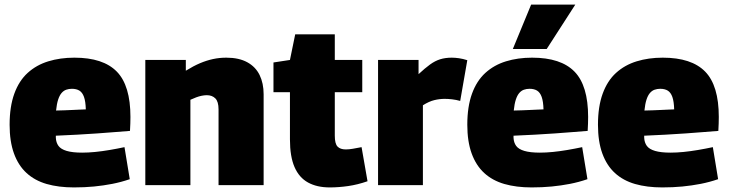

<svg xmlns="http://www.w3.org/2000/svg" viewBox="-20 -809 3187 839"><path d="M303 10Q236 10 184 -5Q132 -20 96 -53Q60 -86 41 -138.5Q22 -191 22 -264Q22 -343 42.5 -399.5Q63 -456 101 -490.5Q139 -525 191 -541Q243 -557 305 -557Q431 -557 490.5 -496Q550 -435 550 -298Q550 -287 549.5 -269.5Q549 -252 548 -237Q521 -235 484.5 -232Q448 -229 405.5 -226Q363 -223 317 -220.5Q271 -218 224 -216Q224 -214 224 -212Q224 -210 224 -207Q225 -186 235.5 -171.5Q246 -157 271.5 -149.5Q297 -142 339 -142Q366 -142 396 -145Q426 -148 458.5 -153.5Q491 -159 524 -166L547 -26Q509 -13 470.5 -5.5Q432 2 391 6Q350 10 303 10ZM225 -326Q243 -326 261 -327Q279 -328 296.5 -328.5Q314 -329 329 -330Q344 -331 355 -331Q354 -366 347 -385.5Q340 -405 327 -413Q314 -421 294 -421Q281 -421 269.5 -417Q258 -413 249 -402.5Q240 -392 234 -373.5Q228 -355 225 -326Z M615 0V-547H792V-500Q826 -521 854.5 -533Q883 -545 911 -551Q939 -557 969 -557Q1024 -557 1060.5 -537Q1097 -517 1114.5 -481Q1132 -445 1132 -397V0H935V-331Q935 -365 921 -379Q907 -393 884 -393Q873 -393 861 -390.5Q849 -388 837 -383.5Q825 -379 812 -373V0Z M1421 10Q1365 10 1326 -11.5Q1287 -33 1267 -79Q1247 -125 1247 -200V-406H1175V-536L1247 -547L1270 -659H1443V-547H1563V-406H1443V-216Q1443 -181 1455 -168.5Q1467 -156 1491 -156Q1505 -156 1522 -159Q1539 -162 1560 -166L1586 -17Q1543 -2 1501.5 4Q1460 10 1421 10Z M1809 -547V-485Q1837 -511 1859 -527Q1881 -543 1903.5 -550Q1926 -557 1954 -557Q1969 -557 1986 -554.5Q2003 -552 2022 -546L1991 -368Q1973 -373 1955.5 -375Q1938 -377 1923 -377Q1901 -377 1878 -371.5Q1855 -366 1828 -349V0H1632V-547Z M2303 10Q2236 10 2184 -5Q2132 -20 2096 -53Q2060 -86 2041 -138.5Q2022 -191 2022 -264Q2022 -343 2042.5 -399.5Q2063 -456 2101 -490.5Q2139 -525 2191 -541Q2243 -557 2305 -557Q2431 -557 2490.5 -496Q2550 -435 2550 -298Q2550 -287 2549.5 -269.5Q2549 -252 2548 -237Q2521 -235 2484.5 -232Q2448 -229 2405.5 -226Q2363 -223 2317 -220.5Q2271 -218 2224 -216Q2224 -214 2224 -212Q2224 -210 2224 -207Q2225 -186 2235.5 -171.5Q2246 -157 2271.5 -149.5Q2297 -142 2339 -142Q2366 -142 2396 -145Q2426 -148 2458.5 -153.5Q2491 -159 2524 -166L2547 -26Q2509 -13 2470.5 -5.5Q2432 2 2391 6Q2350 10 2303 10ZM2225 -326Q2243 -326 2261 -327Q2279 -328 2296.5 -328.5Q2314 -329 2329 -330Q2344 -331 2355 -331Q2354 -366 2347 -385.5Q2340 -405 2327 -413Q2314 -421 2294 -421Q2281 -421 2269.5 -417Q2258 -413 2249 -402.5Q2240 -392 2234 -373.5Q2228 -355 2225 -326ZM2221 -595 2301 -789H2494L2369 -595Z M2874 10Q2807 10 2755 -5Q2703 -20 2667 -53Q2631 -86 2612 -138.5Q2593 -191 2593 -264Q2593 -343 2613.5 -399.5Q2634 -456 2672 -490.5Q2710 -525 2762 -541Q2814 -557 2876 -557Q3002 -557 3061.5 -496Q3121 -435 3121 -298Q3121 -287 3120.5 -269.5Q3120 -252 3119 -237Q3092 -235 3055.5 -232Q3019 -229 2976.5 -226Q2934 -223 2888 -220.5Q2842 -218 2795 -216Q2795 -214 2795 -212Q2795 -210 2795 -207Q2796 -186 2806.5 -171.5Q2817 -157 2842.5 -149.5Q2868 -142 2910 -142Q2937 -142 2967 -145Q2997 -148 3029.5 -153.5Q3062 -159 3095 -166L3118 -26Q3080 -13 3041.5 -5.5Q3003 2 2962 6Q2921 10 2874 10ZM2796 -326Q2814 -326 2832 -327Q2850 -328 2867.5 -328.5Q2885 -329 2900 -330Q2915 -331 2926 -331Q2925 -366 2918 -385.5Q2911 -405 2898 -413Q2885 -421 2865 -421Q2852 -421 2840.5 -417Q2829 -413 2820 -402.5Q2811 -392 2805 -373.5Q2799 -355 2796 -326Z"/></svg>

Font: Georama ExtraCondensed Thin ExtraBold
Style: Regular
Weight: 800
Version: Version 1.001